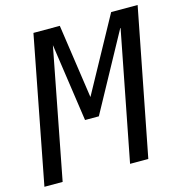

<svg xmlns="http://www.w3.org/2000/svg" viewBox="-137 -826 875 924"><g transform="rotate(-15 301.0 -364.5)"><path d="M-28.8 0H62L187 -647.9L243.2 -259.8H312L523.9 -647.9L397.9 0H488.8L630.9 -729H499L296.9 -359.9L243.2 -729H111.8Z"/></g></svg>

Font: Hack
Style: Oblique
Weight: 400
Italic angle: -12°
Monospace: yes
Designer: Christopher Simpkins
Foundry: Christopher Simpkins
Version: Version 2.010